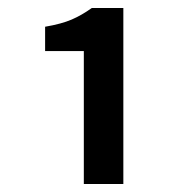

<svg xmlns="http://www.w3.org/2000/svg" viewBox="-20 -895 460 481"><path d="M190 -434V-767H93V-828Q134 -835 159.5 -846Q185 -857 210 -875H289V-434Z"/></svg>

Font: Noto Sans KR Thin SemiBold
Style: Regular
Weight: 600
Version: Version 2.004-H2;hotconv 1.0.118;makeotfexe 2.5.65603